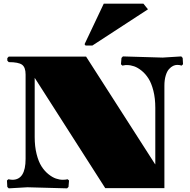

<svg xmlns="http://www.w3.org/2000/svg" viewBox="-20 -1030 1040 1051"><path d="M485.8 -780.8H448.2L442.9 -788.1L547.9 -1009.8H765.1L790 -979ZM169.9 -279.8Q169.9 -228 180.4 -186.5Q190.9 -145 207.3 -119.4Q223.6 -93.8 244.9 -76.7Q266.1 -59.6 285.9 -52.7Q305.7 -45.9 324.2 -45.9Q338.4 -45.9 350.1 -48.8L357.9 -42L355 -6.8L347.2 1L129.9 -4.9L27.8 1L20 -6.8L18.1 -42L25.9 -48.8Q40.5 -45.9 47.9 -45.9Q120.1 -45.9 120.1 -160.2V-622.1Q120.1 -661.6 100.6 -675.8Q81.1 -689.9 27.8 -689.9L20 -698.2V-711.9L27.8 -720.2H451.2L829.1 -130.9H830.1V-439.9Q830.1 -491.7 819.6 -533.2Q809.1 -574.7 792.7 -600.3Q776.4 -626 755.1 -643.1Q733.9 -660.2 714.1 -667Q694.3 -673.8 675.8 -673.8H667L649.9 -670.9L642.1 -678.2L645 -712.9L652.8 -721.2L870.1 -714.8L972.2 -721.2L980 -712.9L981.9 -678.2L974.1 -670.9Q963.9 -674.8 950.2 -674.8Q939 -674.8 927.7 -669.4Q916.5 -664.1 905.3 -651.9Q894 -639.6 887 -616Q879.9 -592.3 879.9 -560.1V0H830.1H556.2L169.9 -604Z"/></svg>

Font: Yokawerad
Style: Regular
Weight: 500
Designer: gluk
Foundry: gluk
Version: Version 0.79